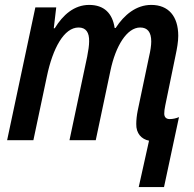

<svg xmlns="http://www.w3.org/2000/svg" viewBox="-20 -571 790 782"><path d="M545 191H648L709 -94C697 -89 684 -86 671 -86C657 -86 649 -94 649 -108C649 -117 650 -127 653 -141L695 -345C701 -373 706 -401 706 -425C706 -505 666 -551 596 -551C535 -551 486 -511 451 -457H447C438 -517 404 -551 343 -551C282 -551 236 -510 203 -456H199L209 -541H124L9 0H116L171 -260C195 -375 241 -459 300 -459C330 -459 344 -439 343 -402C343 -387 340 -365 335 -340L263 0H370L430 -284C451 -384 497 -459 551 -459C581 -459 596 -440 596 -402C596 -387 593 -365 587 -340L541 -121C537 -101 535 -83 535 -66C534 -28 556 -4 587 2Z"/></svg>

Font: Noto Sans Display SemiCondensed Medium
Style: Italic
Weight: 500
Width: 4
Italic angle: -12°
Designer: Monotype Design Team
Foundry: Monotype Imaging Inc.
Version: Version 1.900